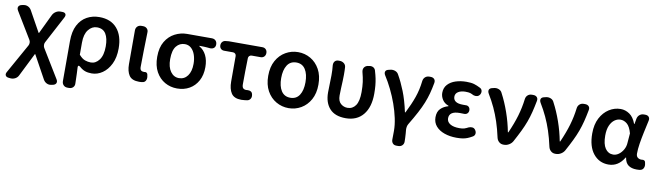

<svg xmlns="http://www.w3.org/2000/svg" viewBox="-40 -1165 6746 1969"><g transform="rotate(10 3333.0 -180.5)"><path d="M169 161Q158 185 135 197.5Q112 210 86 208L68 206Q42 204 33.5 188Q25 172 38 150L209 -156Q216 -169 216 -185Q216 -201 208 -214L42 -488Q28 -511 35.5 -528.5Q43 -546 68 -552L84 -555Q110 -561 133 -550.5Q156 -540 169 -517L289 -301H293L389 -501Q400 -525 422.5 -540Q445 -555 471 -555H490Q516 -555 525 -540.5Q534 -526 522 -503L371 -218Q364 -205 364.5 -189Q365 -173 372 -160L552 135Q566 157 558.5 174.5Q551 192 526 198L510 201Q485 207 462 196Q439 185 426 162L293 -80H289Z M678 201Q652 201 636 184.5Q620 168 620 142V-274Q620 -375 654 -440Q688 -505 746 -537Q804 -569 876 -569Q995 -569 1060 -494Q1125 -419 1125 -286Q1125 -191 1092 -124Q1059 -57 1007 -21.5Q955 14 896 14Q856 14 826.5 3.5Q797 -7 767 -34Q744 -51 744 -24Q746 15 747 39.5Q748 64 748.5 86Q749 108 750 142Q752 168 736 184.5Q720 201 694 201ZM868 -95Q919 -95 955 -143Q991 -191 991 -284Q991 -368 962 -414.5Q933 -461 870 -461Q818 -461 781 -414.5Q744 -368 744 -281V-154Q776 -117 806.5 -106Q837 -95 868 -95Z M1390 14Q1314 14 1285.5 -29.5Q1257 -73 1257 -146V-497Q1257 -523 1273 -539Q1289 -555 1315 -555H1331Q1357 -555 1373 -539Q1389 -523 1387 -497Q1385 -402 1382.5 -313Q1380 -224 1380 -139Q1380 -114 1391 -104Q1402 -94 1423 -94L1431 -95Q1442 -97 1450.5 -91Q1459 -85 1461 -74L1465 -51Q1468 -29 1458 -10.5Q1448 8 1426 11Q1422 12 1414.5 13Q1407 14 1390 14Z M1785 14Q1715 14 1657 -19Q1599 -52 1564 -115.5Q1529 -179 1529 -271Q1529 -368 1566.5 -430.5Q1604 -493 1664 -524Q1724 -555 1791 -555H2048Q2073 -555 2088 -540Q2103 -525 2103 -500Q2103 -476 2088 -463Q2073 -450 2048 -451Q2030 -453 2016 -454Q2002 -455 1984 -456Q1966 -457 1936 -457V-452Q1983 -426 2008.5 -374.5Q2034 -323 2034 -252Q2034 -169 2001.5 -109.5Q1969 -50 1913 -18Q1857 14 1785 14ZM1786 -94Q1842 -94 1875.5 -139.5Q1909 -185 1909 -264Q1909 -314 1895 -356Q1881 -398 1853.5 -423Q1826 -448 1787 -448Q1733 -448 1698.5 -405.5Q1664 -363 1664 -271Q1664 -188 1698 -141Q1732 -94 1786 -94Z M2455 14Q2379 14 2349.5 -31Q2320 -76 2320 -152V-418Q2320 -432 2310.5 -441.5Q2301 -451 2287 -451H2195Q2173 -451 2159.5 -464.5Q2146 -478 2146 -500Q2146 -522 2159.5 -536.5Q2173 -551 2195 -552L2226 -555H2574Q2597 -555 2611 -540.5Q2625 -526 2625 -503Q2625 -480 2611 -465.5Q2597 -451 2574 -451H2481Q2467 -451 2457 -441.5Q2447 -432 2447 -418Q2445 -345 2444 -278Q2443 -211 2443 -146Q2443 -117 2454.5 -105.5Q2466 -94 2487 -94Q2499 -94 2503 -95Q2523 -96 2536.5 -87.5Q2550 -79 2554 -59L2555 -53Q2559 -31 2548 -13.5Q2537 4 2516 8Q2509 9 2490 11.5Q2471 14 2455 14Z M2946 14Q2876 14 2816 -20.5Q2756 -55 2720 -120Q2684 -185 2684 -277Q2684 -370 2720 -435Q2756 -500 2816 -534.5Q2876 -569 2946 -569Q3016 -569 3075.5 -534.5Q3135 -500 3171 -435Q3207 -370 3207 -277Q3207 -185 3171 -120Q3135 -55 3075.5 -20.5Q3016 14 2946 14ZM2946 -94Q3008 -94 3040 -143.5Q3072 -193 3072 -277Q3072 -361 3040 -411Q3008 -461 2946 -461Q2883 -461 2851 -411Q2819 -361 2819 -277Q2819 -193 2851 -143.5Q2883 -94 2946 -94Z M3541 14Q3429 14 3373.5 -47.5Q3318 -109 3318 -215Q3318 -260 3320 -304.5Q3322 -349 3322 -393Q3322 -426 3321 -447Q3320 -468 3317 -498Q3316 -524 3329.5 -539.5Q3343 -555 3368 -555H3379Q3405 -555 3424.5 -539.5Q3444 -524 3445 -498Q3446 -487 3446.5 -464.5Q3447 -442 3447 -421Q3447 -395 3445.5 -358Q3444 -321 3442 -281Q3440 -241 3440 -205Q3440 -147 3470.5 -120.5Q3501 -94 3541 -94Q3594 -94 3625 -138.5Q3656 -183 3656 -279Q3656 -337 3650 -382Q3644 -427 3629 -483Q3623 -509 3634.5 -528Q3646 -547 3671 -553L3685 -555Q3711 -561 3730.5 -549.5Q3750 -538 3755 -512Q3766 -475 3773 -441Q3780 -407 3783.5 -369.5Q3787 -332 3787 -284Q3787 -143 3722 -64.5Q3657 14 3541 14Z M4103 201Q4077 201 4063.5 184.5Q4050 168 4051 143Q4051 131 4051.5 109Q4052 87 4052 55Q4052 -5 4037 -75.5Q4022 -146 3996 -219Q3970 -292 3936 -361.5Q3902 -431 3864 -490Q3851 -512 3857.5 -529Q3864 -546 3889 -551L3910 -556Q3935 -561 3959 -551.5Q3983 -542 3994 -519Q4033 -451 4068 -363Q4103 -275 4130 -151H4135Q4183 -246 4211 -326Q4239 -406 4249 -497Q4252 -523 4269.5 -539Q4287 -555 4313 -555H4326Q4352 -555 4365.5 -539.5Q4379 -524 4374 -498Q4363 -438 4349.5 -387.5Q4336 -337 4315.5 -286Q4295 -235 4263.5 -175.5Q4232 -116 4185 -38Q4177 -25 4174 -8.5Q4171 8 4172 23Q4174 40 4175.5 62.5Q4177 85 4178 107Q4179 129 4179 143Q4180 168 4164 184.5Q4148 201 4122 201Z M4695 14Q4625 14 4568.5 -6Q4512 -26 4479.5 -64Q4447 -102 4447 -156Q4447 -214 4478.5 -245.5Q4510 -277 4558 -290V-295Q4515 -310 4493.5 -344Q4472 -378 4472 -414Q4472 -467 4503.5 -501.5Q4535 -536 4586.5 -552.5Q4638 -569 4698 -569Q4748 -569 4778 -560Q4808 -551 4841 -534Q4861 -525 4865.5 -505.5Q4870 -486 4859 -466Q4848 -448 4829.5 -443.5Q4811 -439 4791 -446Q4770 -457 4754.5 -462Q4739 -467 4704 -467Q4660 -467 4630.5 -449Q4601 -431 4601 -397Q4601 -366 4625.5 -348.5Q4650 -331 4702 -331Q4712 -331 4718 -331Q4724 -331 4729 -331Q4750 -333 4763.5 -320.5Q4777 -308 4777 -285Q4776 -264 4763 -252Q4750 -240 4729 -241Q4722 -241 4709 -241.5Q4696 -242 4685 -242Q4576 -242 4576 -168Q4576 -131 4610.5 -109.5Q4645 -88 4708 -88Q4740 -88 4758.5 -94Q4777 -100 4802 -113Q4822 -121 4841 -118Q4860 -115 4872 -95Q4884 -76 4880 -56.5Q4876 -37 4856 -27Q4830 -12 4807 -3Q4784 6 4758 10Q4732 14 4695 14Z M5181 0Q5155 0 5136 -16.5Q5117 -33 5111 -58Q5091 -149 5067 -221.5Q5043 -294 5013 -358.5Q4983 -423 4943 -489Q4930 -512 4937 -529Q4944 -546 4969 -551L4990 -556Q5015 -561 5038.5 -551Q5062 -541 5072 -517Q5116 -434 5151 -334Q5186 -234 5205 -133H5210Q5255 -234 5280.5 -320.5Q5306 -407 5317 -497Q5320 -523 5337.5 -539Q5355 -555 5381 -555H5395Q5421 -555 5434.5 -539.5Q5448 -524 5442 -498Q5430 -435 5416.5 -381.5Q5403 -328 5384.5 -277.5Q5366 -227 5339.5 -172.5Q5313 -118 5277 -52Q5264 -29 5239.5 -14.5Q5215 0 5189 0Z M5721 0Q5695 0 5676 -16.5Q5657 -33 5651 -58Q5631 -149 5607 -221.5Q5583 -294 5553 -358.5Q5523 -423 5483 -489Q5470 -512 5477 -529Q5484 -546 5509 -551L5530 -556Q5555 -561 5578.5 -551Q5602 -541 5612 -517Q5656 -434 5691 -334Q5726 -234 5745 -133H5750Q5795 -234 5820.5 -320.5Q5846 -407 5857 -497Q5860 -523 5877.5 -539Q5895 -555 5921 -555H5935Q5961 -555 5974.5 -539.5Q5988 -524 5982 -498Q5970 -435 5956.5 -381.5Q5943 -328 5924.5 -277.5Q5906 -227 5879.5 -172.5Q5853 -118 5817 -52Q5804 -29 5779.5 -14.5Q5755 0 5729 0Z M6277 14Q6180 14 6119.5 -61Q6059 -136 6059 -272Q6059 -366 6093.5 -432Q6128 -498 6184 -533.5Q6240 -569 6304 -569Q6353 -569 6396.5 -539.5Q6440 -510 6465 -442H6469L6479 -498Q6484 -524 6503 -539.5Q6522 -555 6547 -555H6561Q6587 -555 6599.5 -539.5Q6612 -524 6606 -499Q6592 -436 6578.5 -372.5Q6565 -309 6556 -251.5Q6547 -194 6547 -148Q6547 -120 6563 -107Q6579 -94 6602 -94Q6609 -94 6612 -95Q6624 -96 6633 -91Q6642 -86 6644 -73L6648 -52Q6651 -30 6641 -11.5Q6631 7 6609 11Q6605 12 6596.5 13Q6588 14 6571 14Q6517 14 6484.5 -10Q6452 -34 6444 -88H6440Q6380 14 6277 14ZM6307 -95Q6337 -95 6364.5 -114.5Q6392 -134 6411 -167Q6430 -200 6432 -239L6440 -339Q6421 -408 6389.5 -434.5Q6358 -461 6321 -461Q6289 -461 6260 -440.5Q6231 -420 6212.5 -378.5Q6194 -337 6194 -273Q6194 -185 6224.5 -140Q6255 -95 6307 -95Z"/></g></svg>

Font: Chiron GoRound TC SB
Style: Regular
Weight: 500
Designer: Ryoko NISHIZUKA 西塚涼子 (kana, bopomofo & ideographs); Paul D. Hunt (Latin, Greek & Cyrillic); Sandoll Communications 산돌커뮤니
Foundry: Adobe
Version: Version 1.000;hotconv 1.1.1;makeotfexe 2.6.0